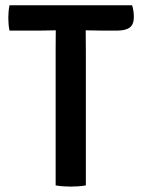

<svg xmlns="http://www.w3.org/2000/svg" viewBox="-20 -703 534 728"><path d="M16 -587Q13.5 -599.5 12.5 -612Q11.5 -624.5 11.5 -634.5Q11.5 -645 12.5 -657.8Q13.5 -670.5 16 -683H481Q487.5 -662 487.5 -638Q487.5 -610.5 472 -598.8Q456.5 -587 424 -587H364Q354 -587 335 -587.5Q316 -588 305.5 -588H191Q181 -588 162.2 -587.5Q143.5 -587 132.5 -587ZM191 -514Q191 -534.5 191.2 -550.8Q191.5 -567 191.5 -588V-635.5H305V-588Q305 -567 305.2 -550.8Q305.5 -534.5 305.5 -514V0Q291.5 2.5 276.2 3.5Q261 4.5 248.5 4.5Q236 4.5 220.5 3.5Q205 2.5 191 0Z"/></svg>

Font: Signika Negative Medium
Style: Regular
Weight: 500
Designer: Anna Giedry
Foundry: Anna Giedry
Version: Version 2.001